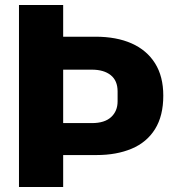

<svg xmlns="http://www.w3.org/2000/svg" viewBox="-20 -749 705 769"><path d="M56 0V-729H233V0ZM218 -128V-256H348Q399 -256 425 -280Q451 -304 451 -343V-383Q451 -426 423.5 -448Q396 -470 348 -470H218V-602H362Q447 -602 507.5 -575Q568 -548 601 -495.5Q634 -443 634 -366Q634 -285 601 -232Q568 -179 507.5 -153.5Q447 -128 367 -128Z"/></svg>

Font: Hubot Sans
Style: Bold
Weight: 700
Designer: Deni Anggara
Foundry: GitHub, Inc., Subsidiary of Microsoft Corporation
Version: Version 2.000